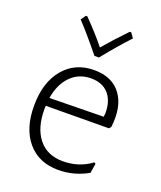

<svg xmlns="http://www.w3.org/2000/svg" viewBox="-128 -757 710 846"><g transform="rotate(20 227.0 -334.0)"><path d="M341 -674 357 -651Q306 -597 245 -521H224Q150 -612 112 -651L128 -674H135Q194 -614 234 -564Q278 -616 334 -674ZM245 6Q154 6 101.5 -55.5Q49 -117 49 -224Q49 -333 102.5 -397.5Q156 -462 246 -462Q330 -462 371.5 -406Q413 -350 401 -252L393 -243L98 -241Q97 -236 97 -226Q97 -137 137.5 -87Q178 -37 251 -37Q327 -37 384 -80L391 -76L384 -31Q319 6 245 6ZM245 -423Q188 -423 150 -384.5Q112 -346 101 -279L354 -283L356 -300Q356 -358 327 -390.5Q298 -423 245 -423Z"/></g></svg>

Font: Alegreya Sans Light
Style: Regular
Weight: 300
Designer: Juan Pablo del Peral
Foundry: Huerta Tipografica
Version: Version 2.007